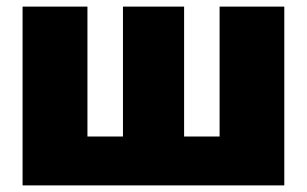

<svg xmlns="http://www.w3.org/2000/svg" viewBox="-20 -561 929 581"><path d="M48.3 -541H244.6V-147.9H352.1V-541H537.1V-147.9H644.5V-541H840.3V0H48.3Z"/></svg>

Font: Inter 17pt Black
Style: Regular
Weight: 900
Version: Version 4.001;git-66647c0bb